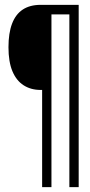

<svg xmlns="http://www.w3.org/2000/svg" viewBox="-20 -695 370 793"><path d="M154 78H192.5V-635.5H266.5V78H305V-675H148Q103.5 -675 74 -655.5Q44.5 -636 29.8 -597.2Q15 -558.5 15 -500Q15 -440 31.2 -401Q47.5 -362 77.5 -342.8Q107.5 -323.5 148 -323.5H154Z"/></svg>

Font: Anybody Condensed Light
Style: Regular
Weight: 300
Width: 3
Designer: Tyler Finck
Foundry: Etcetera Type Company
Version: Version 1.113;gftools[0.9.25]